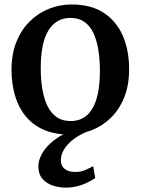

<svg xmlns="http://www.w3.org/2000/svg" viewBox="-20 -590 628 858"><path d="M31.5 -278.5Q31.5 -349.5 53.8 -404Q76 -458.5 114 -495.5Q152 -532.5 200 -551.2Q248 -570 300 -570Q386.5 -570 443.5 -532.8Q500.5 -495.5 528.8 -430.2Q557 -365 557 -280.5Q557 -208.5 534.8 -154Q512.5 -99.5 474.5 -62.8Q436.5 -26 388.2 -7.5Q340 11 288 11Q223.5 11 175.2 -10.2Q127 -31.5 95 -70.2Q63 -109 47.2 -162Q31.5 -215 31.5 -278.5ZM295.5 -49Q337.5 -49 366.8 -73.5Q396 -98 411.2 -147.5Q426.5 -197 426.5 -272Q426.5 -324.5 419.2 -368.2Q412 -412 396.8 -443.8Q381.5 -475.5 356.2 -492.8Q331 -510 295 -510Q253 -510 223.2 -485.5Q193.5 -461 177.8 -411.8Q162 -362.5 162 -287Q162 -234 169.5 -190.2Q177 -146.5 193 -114.8Q209 -83 234.2 -66Q259.5 -49 295.5 -49ZM272.5 248.5Q245.5 248.5 217.5 239.8Q189.5 231 170.5 210Q151.5 189 151.5 154Q151.5 131 161.8 108.5Q172 86 190.5 65.5Q209 45 234 27.8Q259 10.5 288 -1L320.5 -5L367.5 -1Q333.5 13 307.2 33.2Q281 53.5 266.5 77.2Q252 101 252 125.5Q252 151 269 164.8Q286 178.5 316 178.5Q340 178.5 358.5 170.8Q377 163 396.5 152.5L405.5 205.5Q389.5 216.5 369 226.5Q348.5 236.5 324 242.5Q299.5 248.5 272.5 248.5Z"/></svg>

Font: Merriweather SemiBold
Style: Regular
Weight: 600
Version: Version 2.100